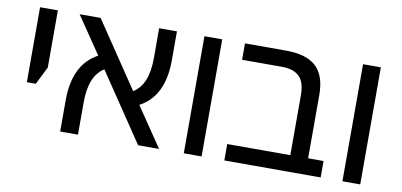

<svg xmlns="http://www.w3.org/2000/svg" viewBox="-60 -774 2004 956"><g transform="rotate(10 941.5 -296.0)"><path d="M75 -592H165V-303L120 -213H75Z M675 0 444 -343Q371 -298 371 -164V0H281V-158Q281 -340 402 -405L275 -592H381L604 -261Q677 -306 677 -440V-592H767V-446Q767 -263 646 -199L781 0Z M906 -592H996V0H906Z M1598 -83V0H1430H1111V-83H1430V-385Q1430 -452 1400.5 -480.5Q1371 -509 1313 -509H1111V-592H1319Q1422 -592 1471 -546.5Q1520 -501 1520 -403V-83Z M1708 -592H1798V0H1708Z"/></g></svg>

Font: Noto Sans Hebrew
Style: Regular
Weight: 400
Designer: Monotype Design Team
Foundry: Monotype Imaging Inc.
Version: Version 1.000